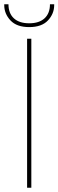

<svg xmlns="http://www.w3.org/2000/svg" viewBox="-43 -887 276 907"><path d="M85 0V-704H105V0ZM213 -863Q213 -822 183.5 -790.5Q154 -759 95 -759Q36 -759 6.5 -790.5Q-23 -822 -23 -863V-867H-3Q-3 -824 22.5 -800.5Q48 -777 95 -777Q142 -777 167.5 -800.5Q193 -824 193 -867H213Z"/></svg>

Font: Poppins Thin
Style: Regular
Weight: 250
Designer: Ninad Kale (Devanagari), Jonny Pinhorn (Latin)
Foundry: Indian Type Foundry
Version: Version 3.200;PS 1.000;hotconv 16.6.54;makeotf.lib2.5.65590